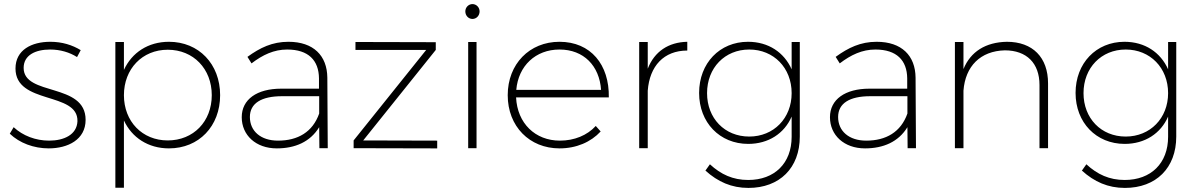

<svg xmlns="http://www.w3.org/2000/svg" viewBox="-20 -727 5881 942"><path d="M358 -447 376 -481C335 -506 285 -522 227 -522C135 -522 56 -482 56 -391C56 -212 364 -279 360 -132C357 -66 294 -37 221 -37C155 -37 92 -61 47 -103L28 -71C76 -25 146 1 219 1C313 1 400 -42 400 -139C400 -323 96 -254 96 -394C96 -456 153 -484 226 -484C276 -484 322 -470 358 -447Z M809 -522C707 -522 627 -469 588 -384V-521H546V194H588V-136C627 -52 707 1 809 1C956 1 1060 -108 1060 -260C1060 -413 955 -522 809 -522ZM803 -38C678 -38 588 -131 588 -260C588 -389 678 -483 803 -483C929 -483 1019 -389 1019 -260C1019 -131 929 -38 803 -38Z M1588 0 1586 -346C1585 -454 1518 -522 1395 -522C1316 -522 1256 -493 1194 -448L1214 -416C1269 -458 1324 -484 1389 -484C1493 -484 1544 -431 1545 -343V-292H1360C1240 -292 1166 -239 1166 -152C1166 -64 1235 1 1338 1C1428 1 1502 -31 1546 -103L1547 0ZM1344 -37C1259 -37 1206 -84 1206 -153C1206 -220 1262 -255 1364 -255H1546V-170C1514 -79 1441 -37 1344 -37Z M1724 -521V-482H2071L1715 -38V0L2125 1V-37L1762 -38L2118 -482V-520Z M2298 -707C2279 -707 2263 -691 2263 -671C2263 -650 2279 -634 2298 -634C2317 -634 2333 -650 2333 -671C2333 -691 2317 -707 2298 -707ZM2277 -521V0H2318V-521Z M2725 -522C2578 -522 2471 -413 2471 -260C2471 -107 2578 1 2725 1C2808 1 2879 -30 2927 -82L2903 -109C2861 -63 2798 -37 2727 -37C2606 -37 2518 -122 2512 -249H2967C2970 -410 2878 -522 2725 -522ZM2513 -286C2523 -404 2608 -484 2725 -484C2844 -484 2921 -404 2929 -286Z M3158 -390V-521H3116V0H3158V-282C3167 -403 3237 -479 3352 -479V-522C3259 -520 3191 -474 3158 -390Z M3864 -521V-387C3827 -470 3750 -522 3650 -522C3511 -522 3410 -417 3410 -271C3410 -126 3511 -21 3651 -21C3750 -21 3828 -72 3864 -155V-56C3864 74 3780 156 3651 156C3576 156 3517 129 3463 79L3441 110C3502 165 3569 195 3652 195C3805 195 3904 97 3904 -57V-521ZM3656 -57C3535 -57 3449 -147 3449 -270C3449 -394 3536 -484 3656 -484C3776 -484 3864 -394 3864 -270C3864 -147 3776 -57 3656 -57Z M4474 0 4472 -346C4471 -454 4404 -522 4281 -522C4202 -522 4142 -493 4080 -448L4100 -416C4155 -458 4210 -484 4275 -484C4379 -484 4430 -431 4431 -343V-292H4246C4126 -292 4052 -239 4052 -152C4052 -64 4121 1 4224 1C4314 1 4388 -31 4432 -103L4433 0ZM4230 -37C4145 -37 4092 -84 4092 -153C4092 -220 4148 -255 4250 -255H4432V-170C4400 -79 4327 -37 4230 -37Z M4920 -522C4816 -520 4742 -474 4707 -388V-521H4665V0H4707V-282C4716 -402 4790 -477 4910 -480C5017 -480 5080 -417 5080 -310V0H5122V-318C5122 -445 5047 -522 4920 -522Z M5711 -521V-387C5674 -470 5597 -522 5497 -522C5358 -522 5257 -417 5257 -271C5257 -126 5358 -21 5498 -21C5597 -21 5675 -72 5711 -155V-56C5711 74 5627 156 5498 156C5423 156 5364 129 5310 79L5288 110C5349 165 5416 195 5499 195C5652 195 5751 97 5751 -57V-521ZM5503 -57C5382 -57 5296 -147 5296 -270C5296 -394 5383 -484 5503 -484C5623 -484 5711 -394 5711 -270C5711 -147 5623 -57 5503 -57Z"/></svg>

Font: Montserrat arm ExtraLight
Style: Regular
Weight: 275
Designer: Julieta Ulanovsky
Foundry: Julieta Ulanovsky
Version: Version 6.000;PS 006.000;hotconv 1.0.88;makeotf.lib2.5.64775